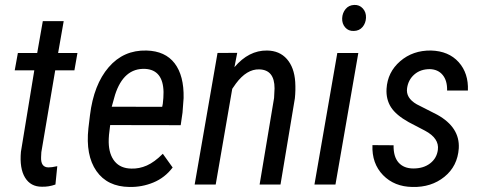

<svg xmlns="http://www.w3.org/2000/svg" viewBox="-20 -741 1938 771"><path d="M235.8 -656.2 213.4 -528.3H291L278.8 -458.5H201.7L146 -129.9L145 -110.4Q143.1 -68.8 174.8 -68.8Q186.5 -68.4 210 -73.7L202.6 0Q175.3 9.8 147.5 8.8Q103 8.8 80.6 -27.8Q58.1 -64.5 64 -131.3L117.7 -458.5H39.1L51.8 -528.3H129.4L151.9 -656.2Z M500 9.8Q411.1 8.8 367.2 -54.2Q323.2 -117.2 335 -226.1L341.3 -278.3Q356.4 -401.4 416.3 -470.9Q476.1 -540.5 568.4 -538.1Q643.6 -536.1 681.4 -486.6Q719.2 -437 717.3 -347.2L712.9 -288.6L705.6 -238.3L422.4 -238.8Q416 -194.8 416.5 -169.9Q417.5 -120.6 440.9 -92.5Q464.4 -64.5 507.8 -64Q539.1 -63 569.6 -76.4Q600.1 -89.8 633.8 -123.5L673.3 -68.4Q642.1 -27.3 596.2 -8.3Q550.3 10.7 500 9.8ZM563 -464.4Q476.6 -468.3 441.9 -359.9L428.7 -312.5L631.3 -312L633.8 -324.7Q636.7 -347.2 636.7 -371.6Q634.8 -460.4 563 -464.4Z M932.6 -528.8 921.4 -471.2Q979 -539.1 1052.2 -538.1Q1102.5 -537.6 1132.1 -503.9Q1161.6 -470.2 1165.5 -412.1Q1167.5 -378.4 1164.1 -346.2L1106.4 0H1022.5L1080.6 -347.7L1082.5 -386.2Q1082.5 -460.9 1021 -462.4Q970.7 -463.9 927.2 -405.3L912.6 -384.3L846.2 0H761.7L853.5 -528.3Z M1327.1 0H1242.7L1334.5 -528.3H1418.9ZM1354 -668Q1355 -689 1367.7 -704.6Q1380.4 -720.2 1402.3 -721.2Q1423.3 -722.2 1437 -707Q1450.7 -691.9 1449.7 -669.4Q1448.7 -647.9 1435.8 -632.6Q1422.9 -617.2 1400.9 -616.7Q1379.4 -615.7 1366.2 -630.9Q1353 -646 1354 -668Z M1738.3 -139.2Q1744.6 -185.5 1686.5 -216.3L1621.1 -250.5Q1570.3 -278.8 1550 -310.5Q1529.8 -342.3 1532.2 -384.3Q1536.1 -451.2 1586.9 -495.1Q1637.7 -539.1 1710.9 -538.1Q1781.7 -536.1 1821.8 -491.5Q1861.8 -446.8 1858.9 -377.4H1775.4Q1776.4 -417 1757.8 -439.7Q1739.3 -462.4 1706.1 -463.4Q1668.5 -463.4 1644 -442.1Q1619.6 -420.9 1614.7 -387.2Q1608.9 -347.7 1653.3 -322.3L1735.8 -280.3Q1827.1 -229.5 1822.3 -145.5Q1817.4 -73.7 1764.6 -31Q1711.9 11.7 1636.2 9.8Q1563.5 8.8 1518.1 -37.8Q1472.7 -84.5 1475.6 -158.2L1560.5 -157.7Q1559.6 -111.8 1580.6 -88.1Q1601.6 -64.5 1640.1 -64.5Q1680.7 -64.5 1707.3 -85Q1733.9 -105.5 1738.3 -139.2Z"/></svg>

Font: TypoPRO Roboto
Style: Italic
Weight: 400
Italic angle: -12°
Designer: Google
Version: Version 2.136; 2016